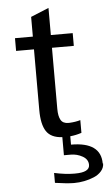

<svg xmlns="http://www.w3.org/2000/svg" viewBox="-59 -675 546 961"><g transform="rotate(-5 213.5 -194.0)"><path d="M222.2 -130.9V-128.9Q222.2 -92.3 233.2 -73.2Q244.1 -54.2 271 -54.2H276.9Q307.6 -55.7 332 -63V1Q304.2 10.3 274.9 13.2V55.2Q424.8 55.2 424.8 163.1H426.8Q426.8 184.1 412.1 201.2Q397.5 218.3 374.3 228Q351.1 237.8 325.2 242.9Q299.3 248 273.9 248Q240.2 248 178.2 238.8V189Q234.9 201.2 276.9 201.2H283.2Q356 201.2 356 164.1Q356 136.2 328.4 120.6Q300.8 105 269 105H234.9V14.2Q178.2 11.2 155 -23.9Q131.8 -59.1 131.8 -130.9V-436H42V-500H131.8V-599.1L222.2 -636.2V-500H332V-436H222.2Z"/></g></svg>

Font: Perun
Style: Regular
Weight: 400
Version: Version 1.0000